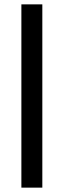

<svg xmlns="http://www.w3.org/2000/svg" viewBox="-20 -780 293 880"><path d="M78 80H174V-760H78Z"/></svg>

Font: Arthouse Owned Medium
Style: Regular
Weight: 500
Designer: Jeremy Tribby
Foundry: Tribby Type
Version: Version 1.000;PS 001.000;hotconv 1.0.88;makeotf.lib2.5.64775